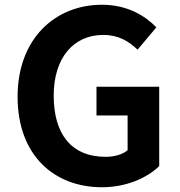

<svg xmlns="http://www.w3.org/2000/svg" viewBox="-20 -774 757 808"><path d="M409 14C511 14 599 -25 650 -75V-409H386V-288H517V-142C497 -124 460 -114 425 -114C279 -114 206 -211 206 -372C206 -531 290 -627 414 -627C480 -627 522 -600 559 -565L638 -659C590 -708 516 -754 409 -754C212 -754 54 -611 54 -367C54 -120 208 14 409 14Z"/></svg>

Font: Noto Sans CJK TC
Style: Bold
Weight: 700
Designer: Ryoko NISHIZUKA 西塚涼子 (kana, bopomofo & ideographs); Paul D. Hunt (Latin, Greek & Cyrillic); Sandoll Communications 산돌커뮤니
Foundry: Adobe
Version: Version 2.004;hotconv 1.0.118;makeotfexe 2.5.65603